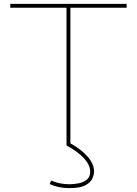

<svg xmlns="http://www.w3.org/2000/svg" viewBox="-20 -750 706 990"><path d="M323 0V-710H33V-730H633V-710H343V0ZM337 220Q281 220 236 199L244 181Q264 190 288 195Q312 200 337 200Q362 200 386.5 195Q411 190 428 176Q445 162 445 135Q445 101 413.5 66.5Q382 32 323 0L343 -11Q400 21 432.5 58.5Q465 96 465 135Q465 151 456 171Q447 191 420 205.5Q393 220 337 220Z"/></svg>

Font: M PLUS 1 Thin
Style: Regular
Weight: 100
Designer: Coji Morishita
Foundry: UNDERFOREST DESIGN
Version: Version 1.001